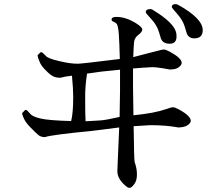

<svg xmlns="http://www.w3.org/2000/svg" viewBox="-20 -860 1040 931"><path d="M963 -714Q963 -771 841 -838Q835 -840 831 -840Q813 -840 813 -826Q813 -822 840 -792Q867 -761 876 -730L885 -700Q894 -674 922 -674Q963 -674 963 -714ZM836 -683Q836 -690 835 -698Q827 -748 721 -812Q715 -816 711 -816Q687 -816 687 -802V-800Q687 -796 714 -767Q741 -738 751 -704L760 -674Q769 -648 803 -648Q836 -648 836 -683ZM395 -272Q393 -295 393 -383Q392 -436 402 -503L473 -513L562 -522V-421Q562 -396 560 -293Q495 -278 466 -276ZM803 -523Q833 -523 847 -534Q861 -545 861 -555Q861 -578 804 -609Q783 -620 775 -620Q766 -620 746 -614Q745 -613 691 -600L626 -583Q628 -632 630 -655Q632 -677 651 -691Q670 -705 670 -717Q670 -728 640 -747Q591 -778 544 -778Q521 -778 521 -765Q521 -758 530 -755Q539 -752 546 -744Q553 -735 556 -696Q559 -657 561 -574Q376 -551 357 -551Q318 -551 266 -564Q213 -576 202 -589Q190 -601 187 -604Q184 -607 177 -607L162 -592Q162 -585 171 -563Q179 -541 202 -519Q224 -496 238 -490Q251 -483 273 -483Q293 -489 329 -493Q335 -429 335 -389Q335 -313 325 -273Q217 -276 178 -285Q138 -294 127 -308Q115 -321 112 -324Q109 -327 102 -327L87 -311Q87 -305 96 -285Q105 -265 127 -243Q149 -220 163 -208Q176 -195 198 -195Q226 -206 424 -225L558 -242Q555 -161 552 -103Q549 -44 549 -30Q549 10 595 46Q601 51 609 51Q617 51 631 33Q644 16 644 -14Q644 -44 633 -74Q630 -83 628 -248Q689 -252 707 -253H711Q785 -253 845 -242H847Q877 -243 891 -254Q905 -264 905 -274Q905 -298 848 -329Q827 -340 819 -340Q811 -340 786 -331Q729 -311 627 -301Q625 -422 625 -437V-528Q670 -532 714 -534Q733 -535 770 -529Q802 -523 803 -523Z"/></svg>

Font: Sawarabi Mincho
Style: Regular
Weight: 400
Version: Version 1.082; ttfautohint (v1.8.4.7-5d5b)